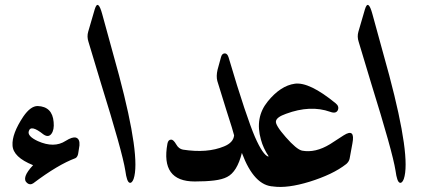

<svg xmlns="http://www.w3.org/2000/svg" viewBox="-20 -729 1716 766"><path d="M130 -306Q189 -304 194 -242Q197 -211 185 -195Q173 -179 153 -193Q103 -233 95 -206Q88 -186 131 -166Q196 -137 242 -167Q269 -184 283 -180Q299 -175 297 -149L293 -123Q291 -103 281 -98Q246 -85 204 -60Q162 -35 113 2Q100 11 88 1Q64 -19 112 -70Q32 -102 30 -149Q27 -195 73 -264Q102 -306 130 -306Z M358 -692Q371 -735 388 -672L455 -428Q542 -100 513 -15Q506 3 497 0Q486 -3 480 -48Q474 -86 449.5 -173.5Q425 -261 383 -396L333 -562Q326 -583 332 -603Z M1090 -69Q1102 -41 1099 -17Q1094 15 1072 15Q994 13 945 -119Q926 -43 886 -23Q867 -13 834.5 -9Q802 -5 757 -5Q620 -5 648 -156Q651 -172 663 -172Q672 -172 683 -153Q693 -135 710 -132Q807 -117 874 -145Q911 -160 914 -189Q913 -194 905 -220.5Q897 -247 882 -293Q853 -385 847 -406Q842 -425 848 -451L862 -502Q866 -516 877 -516Q887 -516 892 -500Q928 -378 954.5 -299Q981 -220 997 -183Q1029 -110 1051 -104Q1078 -96 1090 -69Z M1386 -157 1375 -97Q1373 -85 1362 -75Q1334 -53 1297 -35.5Q1260 -18 1215 -4Q1127 23 1070 15Q1027 9 1024 -61Q1023 -102 1044 -105H1052Q1030 -138 1021 -172Q996 -260 1048 -324Q1099 -387 1156 -395Q1214 -403 1319 -317Q1334 -305 1328 -290Q1321 -274 1297 -283Q1218 -311 1121 -275Q1084 -262 1081 -246Q1077 -231 1120 -182Q1163 -133 1185 -128Q1238 -118 1297 -154L1351 -189Q1398 -219 1386 -157Z M1436 -692Q1449 -735 1466 -672L1533 -428Q1620 -100 1591 -15Q1584 3 1575 0Q1564 -3 1558 -48Q1552 -86 1527.5 -173.5Q1503 -261 1461 -396L1411 -562Q1404 -583 1410 -603Z"/></svg>

Font: Amiri
Style: Bold Italic
Weight: 700
Italic angle: 10°
Designer: Khaled Hosny
Version: Version 0.113